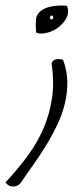

<svg xmlns="http://www.w3.org/2000/svg" viewBox="-105 -363 301 703"><path d="M84 -131Q88 -144 101.5 -146Q115 -148 126 -144Q141 -104 141.5 -63Q142 -22 132 18Q122 58 103.5 96.5Q85 135 62.5 171.5Q40 208 16 241.5Q-8 275 -28 305Q-39 320 -56.5 320Q-74 320 -85 305Q-40 257 -4 208Q32 159 54.5 106.5Q77 54 85.5 -4.5Q94 -63 84 -131ZM140 -342Q149 -320 139.5 -300Q130 -280 111.5 -265Q93 -250 69.5 -243.5Q46 -237 28 -243Q27 -246 26.5 -253.5Q26 -261 26 -270.5Q26 -280 26.5 -288Q27 -296 28 -300Q33 -315 46.5 -324.5Q60 -334 77 -338Q94 -342 111 -342.5Q128 -343 140 -342ZM84 -292Q90 -292 90 -299Q90 -306 84 -306Q78 -306 78 -299Q78 -292 84 -292Z"/></svg>

Font: Liu Jian Mao Cao
Style: Regular
Weight: 400
Designer: ZhongQi
Foundry: ZhongQi
Version: Version 1.001